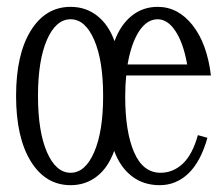

<svg xmlns="http://www.w3.org/2000/svg" viewBox="-20 -522 653 560"><path d="M448.2 -18.1Q484.9 -18.1 513.2 -44.7Q541.5 -71.3 557.1 -127.9L585 -120.1Q565.4 -50.3 529.5 -16.1Q493.7 18.1 445.8 18.1Q398.4 18.1 364.5 -8.1Q330.6 -34.2 313 -82Q295.9 -33.7 262.9 -7.8Q230 18.1 186 18.1Q112.8 18.1 69.8 -51.5Q26.9 -121.1 26.9 -242.2Q26.9 -363.3 69.8 -432.6Q112.8 -502 186 -502Q230.5 -502 263.7 -475.8Q296.9 -449.7 314 -401.9Q331.5 -449.7 364 -475.8Q396.5 -502 439.9 -502Q499.5 -502 541.7 -448.5Q584 -395 595.2 -301.8H348.1Q345.2 -273.4 345.2 -240.2Q345.2 -137.7 371.1 -77.9Q397 -18.1 448.2 -18.1ZM186 -18.1Q228.5 -18.1 254.6 -78.1Q280.8 -138.2 280.8 -242.2Q280.8 -345.7 254.6 -405.8Q228.5 -465.8 186 -465.8Q143.1 -465.8 116.9 -405.8Q90.8 -345.7 90.8 -242.2Q90.8 -138.7 116.9 -78.4Q143.1 -18.1 186 -18.1ZM439.9 -465.8Q408.7 -465.8 385.7 -430.9Q362.8 -396 352.1 -334H525.9Q515.1 -395.5 492.2 -430.7Q469.2 -465.8 439.9 -465.8Z"/></svg>

Font: Margherita Light
Style: Regular
Weight: 300
Designer: James Puckett
Foundry: Dunwich Type Founders
Version: Version 1.008;hotconv 1.0.109;makeotfexe 2.5.65596